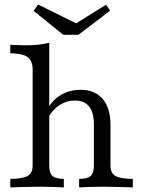

<svg xmlns="http://www.w3.org/2000/svg" viewBox="-20 -819 619 839"><path d="M325.8 0V-37.1Q362.9 -37.9 376.6 -50.4Q390.3 -62.9 390.3 -95.2V-275.8Q390.3 -327.4 369.4 -353.6Q348.4 -379.8 307.3 -379.8Q271.8 -379.8 241.9 -360.9Q212.1 -341.9 189.5 -304.8L190.3 -346Q210.5 -383.9 248 -405.2Q285.5 -426.6 331.5 -426.6Q394.4 -426.6 428.6 -386.7Q462.9 -346.8 462.9 -273.4V-95.2Q462.9 -62.9 484.3 -50.4Q505.6 -37.9 560.5 -37.1V0Q547.6 -0.8 525.4 -1.2Q503.2 -1.6 477.4 -2.4Q451.6 -3.2 427.4 -3.2Q397.6 -3.2 369 -2Q340.3 -0.8 325.8 0ZM25 0V-37.1Q79.8 -37.9 101.2 -50.4Q122.6 -62.9 122.6 -95.2V-515.3Q122.6 -553.2 100.8 -569.4Q79 -585.5 25 -586.3V-623.4Q41.9 -622.6 60.1 -621.8Q78.2 -621 96 -621Q123.4 -621 148.4 -623.8Q173.4 -626.6 195.2 -632.3V-95.2Q195.2 -62.9 208.9 -50.4Q222.6 -37.9 258.9 -37.1V0Q242.7 -0.8 214.5 -2Q186.3 -3.2 157.3 -3.2Q122.6 -3.2 85.1 -2Q47.6 -0.8 25 0ZM443.5 -798.4 461.3 -772.6 322.6 -666.9H256.5L126.6 -771.8L146.8 -799.2L337.1 -704.8L296 -706.5Z"/></svg>

Font: Playfair 9pt Light
Style: Regular
Weight: 300
Designer: Claus Eggers Sørensen
Foundry: Claus Eggers Sørensen
Version: Version 2.001;gftools[0.9.30]